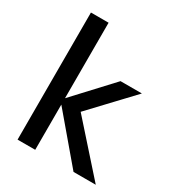

<svg xmlns="http://www.w3.org/2000/svg" viewBox="-172 -831 871 942"><g transform="rotate(30 263.5 -360.0)"><path d="M385 0 152 -275 362 -501H483L233 -236L234 -311L511 0ZM68 0V-720H168V0Z"/></g></svg>

Font: DMSans_18ptMedium
Style: Regular
Weight: 500
Designer: Colophon Foundry, Jonny Pinhorn
Foundry: Colophon Foundry
Version: Version 4.004;gftools[0.9.30]